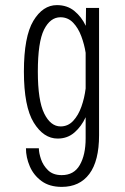

<svg xmlns="http://www.w3.org/2000/svg" viewBox="-20 -531 490 751"><path d="M205.5 11Q150.5 11 112 -51.5Q73.5 -114 73.5 -251Q73.5 -388 110.5 -449.5Q147.5 -511 202.5 -511Q243 -511 271 -488Q299 -465 315.5 -430L316.5 -500H367.5V-2.5Q367.5 98.5 329.5 149.2Q291.5 200 221.5 200Q173.5 200 142.5 177.2Q111.5 154.5 96.5 119.5Q81.5 84.5 81.5 49H132Q132 66.5 140.2 91.2Q148.5 116 168 135Q187.5 154 221.5 154Q269.5 154 292.2 114.2Q315 74.5 315 10.5V-72.5Q298.5 -36.5 271.2 -12.8Q244 11 205.5 11ZM128 -251Q128 -137.5 153 -87Q178 -36.5 217 -36.5Q246 -36.5 266.2 -58.2Q286.5 -80 298.5 -114Q310.5 -148 315 -185V-324.5Q310 -357 298 -389.2Q286 -421.5 265.8 -442.5Q245.5 -463.5 216.5 -463.5Q176.5 -463.5 152.2 -415Q128 -366.5 128 -251Z"/></svg>

Font: Trispace Condensed ExtraLight
Style: Regular
Weight: 200
Width: 3
Designer: Tyler Finck
Foundry: Etcetera Type Company
Version: Version 1.210; ttfautohint (v1.8.3)